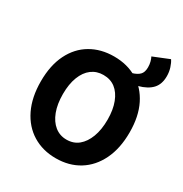

<svg xmlns="http://www.w3.org/2000/svg" viewBox="-210 -1086 1199 1259"><g transform="rotate(30 389.0 -456.5)"><path d="M621 -666 545 -720Q580 -730 598.5 -748.5Q617 -767 617 -805Q617 -827 612 -846Q607 -865 600 -878L721 -927Q734 -908 743.5 -878.5Q753 -849 753 -816Q753 -755 720 -719.5Q687 -684 621 -666ZM390 14Q291 14 215 -32.5Q139 -79 96.5 -166.5Q54 -254 54 -375Q54 -496 96.5 -581.5Q139 -667 215 -711.5Q291 -756 390 -756Q490 -756 565.5 -711Q641 -666 683.5 -581Q726 -496 726 -375Q726 -254 683.5 -166.5Q641 -79 565.5 -32.5Q490 14 390 14ZM390 -127Q443 -127 480 -157.5Q517 -188 538 -243.5Q559 -299 559 -375Q559 -450 538 -504.5Q517 -559 480 -587.5Q443 -616 390 -616Q339 -616 301 -587.5Q263 -559 242 -504.5Q221 -450 221 -375Q221 -299 242 -243.5Q263 -188 301 -157.5Q339 -127 390 -127Z"/></g></svg>

Font: Noto Sans SC ExtraBold
Style: Regular
Weight: 800
Designer: Ryoko NISHIZUKA 西塚涼子 (kana, bopomofo & ideographs); Paul D. Hunt (Latin, Greek & Cyrillic); Sandoll Communications 산돌커뮤니
Foundry: Adobe
Version: Version 2.004-H2;hotconv 1.0.118;makeotfexe 2.5.65603